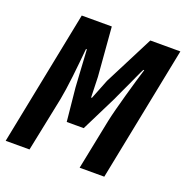

<svg xmlns="http://www.w3.org/2000/svg" viewBox="-119 -762 844 871"><g transform="rotate(20 303.0 -326.0)"><path d="M0 0 130 -652H275L294 -416L297 -317H301L339 -413L461 -652H606L476 0H357L406 -243Q411 -267 420.5 -303.5Q430 -340 441 -379Q452 -418 462.5 -454.5Q473 -491 481 -516H477Q476 -515 470 -502.5Q464 -490 456 -472Q448 -454 438.5 -433.5Q429 -413 420.5 -395Q412 -377 406 -363.5Q400 -350 399 -348L313 -175H231L215 -335Q215 -337 214 -350.5Q213 -364 212 -383.5Q211 -403 209.5 -425.5Q208 -448 207 -467.5Q206 -487 205 -500.5Q204 -514 204 -516H200Q197 -486 193.5 -450Q190 -414 186 -379.5Q182 -345 177.5 -314Q173 -283 169 -263L115 0Z"/></g></svg>

Font: Source Code Pro
Style: Bold Italic
Weight: 700
Italic angle: -11°
Monospace: yes
Designer: Paul D. Hunt, Teo Tuominen
Foundry: Adobe Systems Incorporated
Version: Version 1.050;PS 1.000;hotconv 16.6.51;makeotf.lib2.5.65220